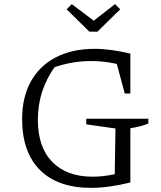

<svg xmlns="http://www.w3.org/2000/svg" viewBox="-20 -900 779 928"><path d="M420 8Q260 8 173.5 -78Q87 -164 87 -325Q87 -430 129 -506Q171 -582 250 -623Q329 -664 438 -664Q476 -664 520 -658Q564 -652 610 -641L590 -580Q548 -592 505 -598.5Q462 -605 418 -605Q364 -605 309.5 -593.5Q255 -582 204 -560L249 -583Q207 -526 185 -460.5Q163 -395 163 -321Q163 -188 233 -117Q303 -46 427 -46Q464 -46 505 -52.5Q546 -59 592 -73L610 -18Q557 -5 509.5 1.5Q462 8 420 8ZM534 -18 538 -279 397 -299V-326H697V-303Q678 -295 656 -289.5Q634 -284 610 -280V-18ZM583 -448 531 -641H610V-448ZM412 -747 302 -855 327 -880 433 -800 536 -880 561 -855 451 -747Z"/></svg>

Font: Piazzolla Thin Light
Style: Regular
Weight: 300
Version: Version 2.005